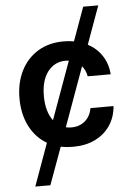

<svg xmlns="http://www.w3.org/2000/svg" viewBox="-61 -773 701 1022"><g transform="rotate(-5 289.5 -262.0)"><path d="M503.4 -727.5 429.7 -523.9Q476.6 -499 504.9 -456.1Q533.2 -413.1 537.6 -356.4H414.6Q408.7 -389.2 389.2 -412.1L274.9 -96.2Q289.1 -92.8 304.7 -92.8Q347.7 -92.8 377.2 -117.7Q406.7 -142.6 414.6 -186.5H537.6Q533.2 -128.4 503.7 -84Q474.1 -39.6 423.3 -14.4Q372.6 10.7 303.7 10.7Q269.5 10.7 238.8 4.4L166 204.1H85.4L167.5 -22.9Q107.9 -57.6 75.2 -122.1Q42.5 -186.5 42.5 -270.5Q42.5 -354 74.5 -417.5Q106.4 -481 164.8 -516.8Q223.1 -552.7 303.2 -552.7Q331.5 -552.7 357.9 -547.9L422.9 -727.5ZM321.8 -448.2Q313.5 -449.2 304.7 -449.2Q245.6 -449.2 209.2 -402.3Q172.9 -355.5 172.9 -272.5Q172.9 -188 210 -139.6Z"/></g></svg>

Font: Inter Semi Bold
Style: Regular
Weight: 600
Designer: Rasmus Andersson
Foundry: rsms
Version: Version 4.000;git-e0f93cc